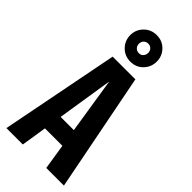

<svg xmlns="http://www.w3.org/2000/svg" viewBox="-305 -1043 1100 1100"><g transform="rotate(45 245.0 -493.0)"><path d="M12 0 153 -720H258L145 0ZM335 0 222 -720H337L478 0ZM110 -265H380V-155H110ZM245 -771Q199 -771 168 -802.5Q137 -834 137 -879Q137 -923 168 -954.5Q199 -986 245 -986Q291 -986 321.5 -954.5Q352 -923 352 -879Q352 -834 321.5 -802.5Q291 -771 245 -771ZM246 -840Q262 -840 272 -851.5Q282 -863 282 -879Q282 -895 271.5 -906Q261 -917 245 -917Q228 -917 217.5 -906Q207 -895 207 -879Q207 -863 217.5 -851.5Q228 -840 246 -840Z"/></g></svg>

Font: Instrument Sans Condensed
Style: Bold
Weight: 700
Width: 3
Designer: Rodrigo Fuenzalida
Foundry: fragTYPE
Version: Version 1.000;gftools[0.9.28]